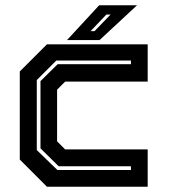

<svg xmlns="http://www.w3.org/2000/svg" viewBox="-20 -708 642 728"><path d="M158 0 55 -103V-437L158 -540H540V-398.5H227L196.5 -368V-172L227 -141.5H540V0ZM197.5 -63.5H476.5V-77.5H202.5L133.5 -145.5V-400.5L198.5 -464.5H476.5V-478.5H193.5L119.5 -404.5V-139ZM234 -556 356 -688H499.5L357.5 -556ZM323.5 -590H338.5L399.5 -653H383.5Z"/></svg>

Font: Tourney Thin
Style: Bold
Weight: 700
Version: Version 1.015